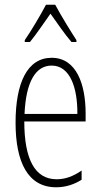

<svg xmlns="http://www.w3.org/2000/svg" viewBox="-20 -784 428 814"><path d="M214 -764H175C152 -720 109 -648 85 -614V-606H107C133 -637 168 -690 194 -726C222 -687 255 -638 283 -606H304V-614C288 -638 239 -717 214 -764ZM199 -539C96 -539 46 -433 46 -264C46 -97 98 10 218 10C260 10 296 -3 326 -22V-61C290 -36 256 -24 220 -24C128 -24 83 -109 83 -269H343V-303C343 -425 305 -539 199 -539ZM199 -506C277 -506 309 -412 308 -301H84C90 -439 132 -506 199 -506Z"/></svg>

Font: Noto Sans Lao UI ExtCond ExtLt
Style: Regular
Weight: 200
Width: 2
Designer: Monotype Design Team
Foundry: Monotype Imaging Inc.
Version: Version 2.000